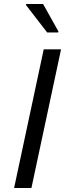

<svg xmlns="http://www.w3.org/2000/svg" viewBox="-20 -933 329 953"><path d="M50 0 197 -688H283L136 0ZM214 -772 109 -908 110 -913H194L270 -777L269 -772Z"/></svg>

Font: Saira
Style: Italic
Weight: 400
Italic angle: -12°
Designer: Hector Gatti with collaboration of the Omnibus-Type team
Foundry: Omnibus-Type
Version: Version 1.100; ttfautohint (v1.8.3)